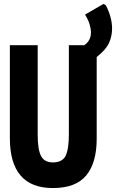

<svg xmlns="http://www.w3.org/2000/svg" viewBox="-20 -943 588 973"><path d="M248 10Q364 10 417 -54Q470 -118 470 -240V-654Q517 -691 532.5 -725.5Q548 -760 548 -798Q548 -855 516 -917L504 -923L411 -869Q428 -841 434.5 -818.5Q441 -796 441 -779Q441 -737 407 -714H329V-262Q329 -187 312.5 -153.5Q296 -120 248 -120Q205 -120 188 -152.5Q171 -185 171 -260V-714H30V-243Q30 10 248 10Z"/></svg>

Font: Noto Sans Mono UI Condensed ExtraBold
Style: Regular
Weight: 800
Width: 3
Designer: Monotype Design team
Foundry: Monotype Imaging Inc.
Version: 1.000